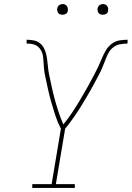

<svg xmlns="http://www.w3.org/2000/svg" viewBox="-20 -932 653 952"><path d="M140 0V-19H236L282 -294Q266 -324 255.5 -356Q245 -388 235.5 -421Q226 -454 218.5 -487.5Q211 -521 204 -555V-556Q204 -557 204 -557.5Q204 -558 203 -558V-559Q200 -574 198.5 -589.5Q197 -605 196 -620V-621Q195 -634 194 -646.5Q193 -659 189 -670Q185 -681 177.5 -691Q170 -701 160 -706.5Q150 -712 137.5 -714Q125 -716 112 -716V-735Q130 -735 148 -731.5Q166 -728 179 -717Q192 -706 199.5 -690Q207 -674 210.5 -656.5Q214 -639 215.5 -621Q217 -603 219.5 -585.5Q222 -568 226 -550.5Q230 -533 233.5 -515.5Q237 -498 241 -481Q245 -464 249.5 -447Q254 -430 259 -413Q264 -396 269.5 -379.5Q275 -363 281 -347Q287 -331 294 -315Q318 -344 338.5 -375Q359 -406 378 -438Q397 -470 415 -502Q433 -534 450 -567Q460 -586 469 -605.5Q478 -625 486 -644.5Q494 -664 505 -682.5Q516 -701 533.5 -714.5Q551 -728 571.5 -731.5Q592 -735 613 -735L612 -716Q594 -716 575 -712.5Q556 -709 540.5 -696.5Q525 -684 516 -666Q507 -648 500.5 -630Q494 -612 486.5 -594.5Q479 -577 469.5 -559.5Q460 -542 451 -525Q442 -508 432.5 -491Q423 -474 413 -457Q403 -440 393 -423.5Q383 -407 372.5 -390Q362 -373 350.5 -357Q339 -341 327.5 -325Q316 -309 303 -294L257 -19H351V0ZM490 -859Q484 -859 478 -861Q472 -863 468.5 -868Q465 -873 464 -879Q463 -885 464 -891Q465 -896 467.5 -900Q470 -904 473.5 -906.5Q477 -909 481.5 -910.5Q486 -912 490 -912Q497 -912 502.5 -909.5Q508 -907 511.5 -902Q515 -897 516 -891Q517 -885 516 -879Q516 -874 513.5 -870Q511 -866 507 -863.5Q503 -861 499 -860Q495 -859 490 -859ZM290 -859Q284 -859 278 -861Q272 -863 268.5 -868Q265 -873 264 -879Q263 -885 264 -891Q265 -896 267.5 -900Q270 -904 273.5 -906.5Q277 -909 281.5 -910.5Q286 -912 290 -912Q297 -912 302.5 -909.5Q308 -907 311.5 -902Q315 -897 316 -891Q317 -885 316 -879Q316 -874 313.5 -870Q311 -866 307 -863.5Q303 -861 299 -860Q295 -859 290 -859Z"/></svg>

Font: Iosevka Slab ThExObl
Style: Regular
Weight: 100
Width: 7
Italic angle: -9°
Monospace: yes
Designer: Belleve Invis
Foundry: Belleve Invis
Version: Version 11.1.1; ttfautohint (v1.8.3)